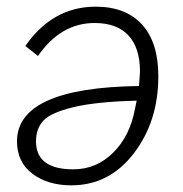

<svg xmlns="http://www.w3.org/2000/svg" viewBox="-20 -544 549 576"><path d="M194 12Q123 12 77 -23Q31 -58 31 -120Q31 -281 397 -286Q400 -325 400 -329Q400 -400 365.5 -437.5Q331 -475 264 -475Q162 -475 94 -376L56 -406Q138 -524 267 -524Q357 -524 406 -470.5Q455 -417 455 -315Q455 -180 381.5 -84Q308 12 194 12ZM200 -36Q269 -36 319.5 -86Q370 -136 385 -218L390 -242Q269 -239 200.5 -222.5Q132 -206 110 -182Q88 -158 88 -120Q88 -36 200 -36Z"/></svg>

Font: IBM Plex Sans Light
Style: Italic
Weight: 300
Italic angle: -11.31°
Designer: Mike Abbink, Paul van der Laan, Pieter van Rosmalen
Foundry: Bold Monday
Version: Version 3.0